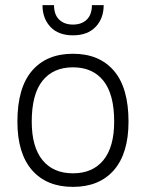

<svg xmlns="http://www.w3.org/2000/svg" viewBox="-20 -720 571 750"><path d="M146 -700H191Q191 -663 211 -643.5Q231 -624 265 -624Q299 -624 319 -643.5Q339 -663 339 -700H385Q385 -648 353.5 -615Q322 -582 265 -582Q208 -582 177 -615Q146 -648 146 -700ZM48 -245Q48 -377 105 -443.5Q162 -510 265 -510Q368 -510 425 -443.5Q482 -377 482 -245Q482 -121 425 -55.5Q368 10 265 10Q162 10 105 -55.5Q48 -121 48 -245ZM265 -43Q342 -43 384 -94.5Q426 -146 426 -245Q426 -352 384 -404.5Q342 -457 265 -457Q188 -457 146 -404.5Q104 -352 104 -245Q104 -146 146 -94.5Q188 -43 265 -43Z"/></svg>

Font: Haskoy Light
Style: Regular
Weight: 300
Designer: Ertekin Erdin
Foundry: Ertekin Erdin
Version: Version 2.000; ttfautohint (v1.8.4.7-5d5b)